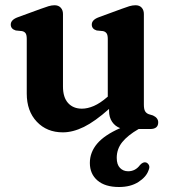

<svg xmlns="http://www.w3.org/2000/svg" viewBox="-20 -504 666 750"><path d="M84.5 -138.5V-352Q84.5 -367.5 80 -374Q75.5 -380.5 66 -382.5L41.5 -385Q22 -391 22 -408Q22 -426.5 49 -436.5L138 -469Q157 -476 169.5 -479.8Q182 -483.5 193 -483.5Q208.5 -483.5 217.2 -474Q226 -464.5 226 -449.5V-166Q226 -123.5 246 -101.5Q266 -79.5 300 -79.5Q322 -79.5 346.8 -90.2Q371.5 -101 398.5 -124.5L401 -126.5V-352Q401 -367.5 396.2 -374Q391.5 -380.5 382.5 -382.5L357.5 -385Q338.5 -391 338.5 -408Q338.5 -426.5 365.5 -436.5L454 -469Q472.5 -476 485.2 -479.8Q498 -483.5 509.5 -483.5Q525 -483.5 533.5 -474Q542 -464.5 542 -449.5V-95.5Q542 -77.5 546.8 -69.5Q551.5 -61.5 561 -58L577.5 -53Q598 -43.5 598 -26Q598 0 566.5 0H521.5Q479 24.5 457.5 51.2Q436 78 436 112.5Q436 139 448.8 152Q461.5 165 480.5 165Q509 165 527 140.5Q539 127.5 550 130.5Q557 132.5 561.5 140.5Q566 148.5 560 162Q551 187.5 520.5 207Q490 226.5 445 226.5Q390.5 226.5 360.8 201Q331 175.5 331 132.5Q331 91 359.5 57.2Q388 23.5 449.5 -3.5Q430 -10.5 418 -28Q406 -45.5 406 -71V-78.5Q351 -29.5 307.8 -8.2Q264.5 13 225.5 13Q163 13 123.8 -28.5Q84.5 -70 84.5 -138.5Z"/></svg>

Font: Fraunces 9pt S050 SemiBold
Style: Regular
Weight: 600
Version: Version 1.000; ttfautohint (v1.8.3)